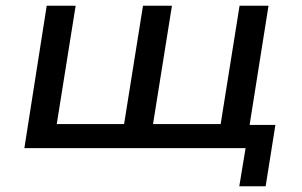

<svg xmlns="http://www.w3.org/2000/svg" viewBox="-20 -517 1053 670"><path d="M815 133 837 0H65L143 -497H244L178 -84H413L479 -497H580L514 -84H750L816 -497H917L851 -81H941L907 133Z"/></svg>

Font: Nunito Sans 7pt SemiExpanded Medium
Style: Italic
Weight: 500
Width: 6
Italic angle: -9°
Designer: Vernon Adams
Foundry: Vernon Adams
Version: Version 3.101;gftools[0.9.27]